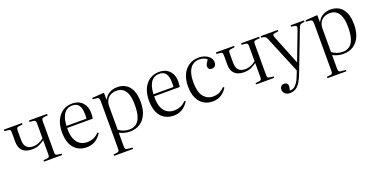

<svg xmlns="http://www.w3.org/2000/svg" viewBox="-24 -1265 4366 2236"><g transform="rotate(-20 2158.5 -147.0)"><path d="M328 0V-17L374 -22Q393 -24 398.5 -33Q404 -42 404 -65V-238Q378 -218 339.5 -199.5Q301 -181 246 -181Q172 -181 132 -219Q92 -257 92 -329V-442Q92 -466 87 -475.5Q82 -485 65 -486L15 -492L17 -510H241V-493L190 -486Q174 -484 168.5 -475Q163 -466 163 -443V-329Q163 -269 190.5 -239.5Q218 -210 270 -210Q310 -210 343 -224Q376 -238 404 -261V-445Q404 -468 398.5 -476.5Q393 -485 374 -487L326 -493L328 -510H552V-492L505 -487Q486 -485 480.5 -476.5Q475 -468 475 -445V-64Q475 -42 480.5 -33.5Q486 -25 505 -23L552 -17V0Z M856 14Q792 14 743.5 -15Q695 -44 668 -102.5Q641 -161 641 -248Q641 -334 669 -395.5Q697 -457 747.5 -490.5Q798 -524 865 -524Q920 -524 958 -501.5Q996 -479 1017 -439.5Q1038 -400 1038 -348Q1038 -331 1037 -313Q1036 -295 1033 -276H715Q713 -192 734.5 -140Q756 -88 794 -64.5Q832 -41 879 -41Q921 -41 957.5 -55.5Q994 -70 1029 -106L1041 -95Q1003 -37 957 -11.5Q911 14 856 14ZM716 -301H963Q965 -313 965.5 -325.5Q966 -338 966 -351Q966 -431 939.5 -466.5Q913 -502 859 -502Q818 -502 787 -481Q756 -460 738 -415.5Q720 -371 716 -301Z M1118 216V199L1163 193Q1179 191 1184.5 182.5Q1190 174 1190 147V-420Q1190 -458 1184 -470Q1178 -482 1156 -484L1108 -488L1110 -505L1252 -515L1258 -511L1259 -429H1261Q1279 -463 1303.5 -483.5Q1328 -504 1358 -514Q1388 -524 1422 -524Q1486 -524 1531 -495Q1576 -466 1600 -409Q1624 -352 1624 -266Q1624 -180 1596 -117Q1568 -54 1515.5 -20Q1463 14 1390 14Q1357 14 1322.5 5Q1288 -4 1261 -19V148Q1261 171 1266.5 181Q1272 191 1290 193L1353 199V216ZM1392 -11Q1439 -11 1474 -34.5Q1509 -58 1528.5 -112.5Q1548 -167 1548 -259Q1548 -340 1530.5 -390.5Q1513 -441 1480.5 -464Q1448 -487 1403 -487Q1360 -487 1328 -470Q1296 -453 1278.5 -421Q1261 -389 1261 -343V-56Q1286 -36 1320.5 -23.5Q1355 -11 1392 -11Z M1934 14Q1870 14 1821.5 -15Q1773 -44 1746 -102.5Q1719 -161 1719 -248Q1719 -334 1747 -395.5Q1775 -457 1825.5 -490.5Q1876 -524 1943 -524Q1998 -524 2036 -501.5Q2074 -479 2095 -439.5Q2116 -400 2116 -348Q2116 -331 2115 -313Q2114 -295 2111 -276H1793Q1791 -192 1812.5 -140Q1834 -88 1872 -64.5Q1910 -41 1957 -41Q1999 -41 2035.5 -55.5Q2072 -70 2107 -106L2119 -95Q2081 -37 2035 -11.5Q1989 14 1934 14ZM1794 -301H2041Q2043 -313 2043.5 -325.5Q2044 -338 2044 -351Q2044 -431 2017.5 -466.5Q1991 -502 1937 -502Q1896 -502 1865 -481Q1834 -460 1816 -415.5Q1798 -371 1794 -301Z M2416 14Q2353 14 2305.5 -16Q2258 -46 2230.5 -104Q2203 -162 2203 -247Q2203 -336 2232.5 -397Q2262 -458 2313.5 -490.5Q2365 -523 2430 -523Q2478 -523 2514 -507.5Q2550 -492 2570.5 -466.5Q2591 -441 2591 -410Q2591 -389 2584.5 -375.5Q2578 -362 2566.5 -355Q2555 -348 2538 -348Q2513 -348 2501.5 -360.5Q2490 -373 2490 -392Q2490 -407 2499.5 -424Q2509 -441 2527 -468Q2508 -484 2485 -492Q2462 -500 2431 -500Q2388 -500 2353 -477Q2318 -454 2298 -403.5Q2278 -353 2278 -269Q2278 -153 2322.5 -96Q2367 -39 2439 -39Q2490 -39 2525.5 -58.5Q2561 -78 2584 -104L2597 -92Q2565 -41 2521 -13.5Q2477 14 2416 14Z M2956 0V-17L3002 -22Q3021 -24 3026.5 -33Q3032 -42 3032 -65V-238Q3006 -218 2967.5 -199.5Q2929 -181 2874 -181Q2800 -181 2760 -219Q2720 -257 2720 -329V-442Q2720 -466 2715 -475.5Q2710 -485 2693 -486L2643 -492L2645 -510H2869V-493L2818 -486Q2802 -484 2796.5 -475Q2791 -466 2791 -443V-329Q2791 -269 2818.5 -239.5Q2846 -210 2898 -210Q2938 -210 2971 -224Q3004 -238 3032 -261V-445Q3032 -468 3026.5 -476.5Q3021 -485 3002 -487L2954 -493L2956 -510H3180V-492L3133 -487Q3114 -485 3108.5 -476.5Q3103 -468 3103 -445V-64Q3103 -42 3108.5 -33.5Q3114 -25 3133 -23L3180 -17V0Z M3294 230Q3257 230 3234.5 209.5Q3212 189 3212 157Q3212 135 3225.5 119.5Q3239 104 3263 104Q3286 104 3298.5 116Q3311 128 3311 146Q3311 154 3309 167.5Q3307 181 3301 202Q3322 203 3344.5 193.5Q3367 184 3391 152Q3415 120 3439 56L3457 9L3274 -434Q3263 -462 3255 -472Q3247 -482 3230 -486L3198 -493L3200 -510H3411V-493L3367 -487Q3347 -485 3342.5 -474Q3338 -463 3348 -439L3491 -82H3494L3629 -437Q3638 -460 3633.5 -472Q3629 -484 3607 -487L3568 -493L3570 -510H3735V-493L3701 -487Q3685 -484 3677 -475Q3669 -466 3658 -437L3469 55Q3448 110 3427.5 144.5Q3407 179 3385.5 197.5Q3364 216 3341.5 223Q3319 230 3294 230Z M3762 216V199L3807 193Q3823 191 3828.5 182.5Q3834 174 3834 147V-420Q3834 -458 3828 -470Q3822 -482 3800 -484L3752 -488L3754 -505L3896 -515L3902 -511L3903 -429H3905Q3923 -463 3947.5 -483.5Q3972 -504 4002 -514Q4032 -524 4066 -524Q4130 -524 4175 -495Q4220 -466 4244 -409Q4268 -352 4268 -266Q4268 -180 4240 -117Q4212 -54 4159.5 -20Q4107 14 4034 14Q4001 14 3966.5 5Q3932 -4 3905 -19V148Q3905 171 3910.5 181Q3916 191 3934 193L3997 199V216ZM4036 -11Q4083 -11 4118 -34.5Q4153 -58 4172.5 -112.5Q4192 -167 4192 -259Q4192 -340 4174.5 -390.5Q4157 -441 4124.5 -464Q4092 -487 4047 -487Q4004 -487 3972 -470Q3940 -453 3922.5 -421Q3905 -389 3905 -343V-56Q3930 -36 3964.5 -23.5Q3999 -11 4036 -11Z"/></g></svg>

Font: Literata 60pt Light
Style: Regular
Weight: 300
Designer: Latin by Veronika Burian and Jose Scaglione. Greek by Irene Vlachou. Cyrillic by Vera Evstafieva.
Foundry: TypeTogether
Version: Version 3.103;gftools[0.9.29]